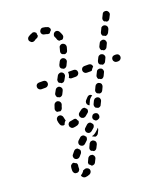

<svg xmlns="http://www.w3.org/2000/svg" viewBox="-156 -669 920 1077"><g transform="rotate(-20 304.0 -131.0)"><path d="M161 273Q165 269 168 263Q173 263 177 260Q185 257 192 260Q200 263 204 270Q207 278 204 286Q201 293 194 297Q181 303 167 304Q159 304 153 299Q146 293 146 285Q146 285 146 285Q146 285 146 285Q147 284 148 284Q156 280 161 273ZM150 230Q151 225 150 221Q149 216 146 213Q139 211 133 206Q133 206 132 205Q125 204 119 209Q112 213 111 220Q109 229 109 236Q109 242 109 247Q110 255 116 261Q122 266 131 265Q135 265 138 263Q142 262 144 258Q147 255 148 252Q149 248 149 244Q149 240 149 236Q149 233 150 230ZM207 233Q208 229 210 226Q214 218 218 209Q220 205 223 203Q226 200 230 199Q233 197 237 198Q241 198 245 199Q249 201 251 204Q254 207 255 211Q257 215 256 219Q256 223 254 226Q249 237 244 246Q242 249 239 252Q236 254 232 255Q229 256 226 256Q223 256 221 255Q218 251 215 248Q212 245 208 243Q208 242 208 242Q208 241 208 241Q207 237 207 233ZM192 159Q193 153 190 148Q187 146 184 142Q182 140 180 138Q174 136 168 137Q161 139 157 144Q150 152 144 160Q141 163 140 167Q139 171 140 175Q140 179 142 182Q144 186 147 188Q154 193 162 192Q170 191 175 185Q181 177 188 170Q191 165 192 159ZM272 124Q276 124 279 126Q283 128 286 131Q288 134 290 137Q291 141 291 145Q290 149 289 153L280 171Q277 177 272 180Q267 183 261 183Q258 181 255 179Q251 177 247 176Q243 172 242 166Q241 160 244 154L253 135Q253 135 253 134Q254 134 254 133Q256 131 258 129Q259 128 260 127Q261 126 262 126Q263 126 264 125Q268 124 272 124ZM248 103Q250 97 248 91Q244 89 242 85Q240 83 238 81Q232 78 226 79Q220 79 215 84Q207 91 200 98Q197 101 196 105Q194 108 194 112Q194 116 195 120Q197 124 200 127Q206 132 214 133Q222 133 228 127Q235 120 243 113Q247 109 248 103ZM324 80 315 98Q313 102 310 104Q307 107 304 108Q302 109 300 109Q297 110 295 109Q292 107 289 106Q286 104 282 103Q282 102 281 102Q280 101 280 100Q284 99 288 98Q295 95 302 90L317 77Q322 72 326 67Q326 70 326 73Q325 77 324 80ZM307 53Q309 50 309 46Q310 44 309 42Q309 40 308 38Q306 35 303 32Q301 30 299 27Q294 24 288 24Q281 25 276 29L261 43Q258 45 256 49Q254 52 254 56Q254 60 255 64Q256 68 259 71Q264 77 272 78Q281 78 287 73L302 60Q306 57 307 53ZM355 15Q356 11 357 7Q357 3 356 -1Q355 -4 353 -8Q347 -14 339 -15Q331 -16 324 -11V-10Q320 -7 319 -4Q317 0 316 4Q316 8 317 11Q318 15 321 18Q326 25 334 26Q342 26 349 21H350Q353 18 355 15ZM230 11Q234 9 235 5Q237 2 237 0Q238 -3 238 -6Q237 -7 236 -8Q232 -13 230 -20Q227 -23 222 -24Q217 -25 212 -23Q203 -21 196 -20Q188 -20 182 -13Q177 -7 178 1Q178 5 180 9Q182 12 185 15Q188 18 191 19Q195 20 199 20Q211 19 224 15Q227 14 230 11ZM136 -17Q134 -20 132 -24Q127 -36 126 -50Q126 -54 127 -57Q128 -61 131 -64Q133 -67 137 -69Q140 -71 144 -71Q153 -72 159 -66Q165 -61 166 -53Q167 -45 169 -39Q170 -37 170 -36Q170 -35 171 -33Q168 -31 165 -28Q160 -21 157 -13Q157 -12 157 -12Q153 -11 150 -11Q146 -11 143 -13Q139 -14 136 -17ZM305 -36Q307 -39 307 -43Q307 -46 307 -48Q307 -50 306 -53Q304 -54 302 -56Q299 -59 296 -63Q294 -64 293 -64Q291 -65 289 -65Q285 -65 281 -64Q278 -63 275 -61Q267 -54 259 -49Q252 -44 251 -36Q250 -28 255 -21Q257 -18 260 -16Q264 -14 268 -13Q272 -12 275 -13Q279 -14 283 -16Q291 -23 300 -30Q303 -32 305 -36ZM349 -65 358 -84Q360 -87 363 -90Q366 -93 370 -94Q374 -95 378 -95Q382 -95 385 -93Q393 -90 395 -82Q398 -74 394 -66L385 -48Q384 -44 381 -42Q378 -39 374 -38Q372 -37 370 -37Q368 -37 366 -37Q363 -39 360 -40Q356 -42 353 -43Q349 -48 348 -54Q347 -60 349 -65ZM348 -106Q353 -111 359 -114Q359 -114 359 -114Q355 -117 352 -120Q347 -122 341 -121Q335 -119 331 -115Q324 -107 317 -100Q312 -94 312 -86Q312 -78 318 -72Q320 -70 322 -69Q324 -68 326 -67Q327 -71 329 -75L338 -94Q342 -101 348 -106ZM142 -137Q145 -145 152 -148Q160 -152 168 -149Q176 -146 179 -139Q183 -131 180 -123Q176 -114 174 -105Q172 -100 168 -96Q165 -93 159 -91Q159 -92 159 -92Q152 -94 144 -94Q138 -97 136 -103Q133 -110 135 -116Q138 -126 142 -137ZM401 -110Q407 -109 413 -112Q418 -115 421 -121L430 -140Q433 -147 431 -155Q428 -163 420 -166Q413 -170 405 -167Q397 -164 394 -157L385 -138Q382 -133 383 -127Q384 -121 388 -116Q392 -115 395 -113Q398 -112 401 -110ZM177 -213Q181 -221 189 -223Q197 -226 204 -222Q211 -218 214 -210Q216 -202 212 -195Q207 -185 203 -177Q201 -172 195 -169Q190 -166 184 -166Q180 -169 175 -170Q173 -171 171 -172Q167 -176 166 -183Q164 -189 167 -195Q172 -204 177 -213ZM418 -204Q418 -208 420 -212L429 -230Q432 -238 440 -240Q448 -243 456 -239Q459 -238 462 -235Q464 -232 466 -228Q467 -224 467 -220Q467 -216 465 -213L456 -194Q453 -189 448 -185Q442 -182 436 -183Q433 -185 430 -187Q427 -188 423 -189Q422 -191 421 -192Q420 -194 419 -196Q418 -200 418 -204ZM206 -267 207 -268 216 -285Q220 -292 228 -294Q236 -297 243 -293Q247 -291 249 -288Q252 -285 253 -281Q254 -277 254 -273Q253 -269 251 -265L242 -249L241 -247Q238 -242 233 -239Q227 -237 221 -237Q218 -240 214 -242Q212 -243 208 -244Q204 -249 204 -255Q203 -261 206 -267ZM89 -250Q83 -256 83 -264Q83 -273 89 -279Q95 -284 103 -284H128Q136 -284 142 -279Q148 -273 148 -264Q148 -256 142 -250Q136 -244 128 -244H103Q95 -244 89 -250ZM284 -284H309Q317 -284 323 -279Q329 -273 329 -264Q329 -256 323 -250Q317 -244 309 -244H284Q279 -244 276 -246Q272 -248 269 -251L271 -255Q275 -262 276 -270Q277 -276 276 -283Q277 -284 279 -284Q281 -284 284 -284ZM399 -244H374Q366 -244 360 -250Q354 -256 354 -264Q354 -273 360 -279Q366 -284 374 -284H399Q407 -284 413 -279Q419 -273 419 -264Q419 -264 419 -264Q419 -264 419 -264Q413 -259 409 -253Q406 -249 404 -245Q403 -245 401 -245Q400 -244 399 -244ZM576 -250Q582 -256 582 -264Q582 -273 576 -279Q570 -284 562 -284H554Q546 -284 540 -279Q534 -273 534 -264Q534 -256 540 -250Q546 -244 554 -244H562Q570 -244 576 -250ZM455 -285 464 -303Q468 -311 476 -313Q483 -316 491 -312Q498 -309 501 -301Q504 -293 500 -286L491 -267Q489 -262 483 -259Q478 -255 472 -256Q469 -258 465 -260Q462 -261 459 -262Q454 -267 453 -273Q453 -279 455 -285ZM253 -356Q256 -363 264 -366Q272 -369 280 -365Q287 -362 290 -354Q293 -346 289 -339Q285 -330 280 -320Q278 -316 275 -314Q272 -311 268 -310Q266 -309 264 -309Q262 -309 260 -309Q257 -311 254 -312Q251 -314 247 -316Q243 -320 242 -326Q242 -332 244 -338Q249 -347 253 -356ZM490 -358 499 -376Q503 -384 511 -386Q519 -389 526 -386Q534 -382 536 -374Q539 -366 535 -359L526 -340Q524 -335 518 -332Q513 -329 507 -329Q504 -331 501 -333Q497 -334 494 -335Q490 -340 489 -346Q488 -352 490 -358ZM279 -428Q280 -436 287 -440Q294 -445 302 -443Q310 -441 315 -434Q319 -427 318 -419Q316 -409 312 -398Q310 -391 305 -388Q300 -384 293 -384Q291 -385 289 -386Q284 -388 280 -389Q275 -393 274 -398Q272 -404 274 -409Q277 -419 279 -428ZM526 -431 535 -449Q536 -453 539 -456Q542 -458 546 -460Q550 -461 554 -461Q558 -460 561 -459Q569 -455 572 -447Q574 -439 571 -432L562 -413Q560 -410 557 -407Q554 -405 550 -403Q548 -403 546 -402Q544 -402 542 -402Q539 -404 536 -406Q533 -407 529 -408Q525 -413 524 -419Q523 -425 526 -431ZM274 -493Q270 -500 273 -508Q275 -516 282 -520Q289 -524 297 -522Q305 -519 309 -512Q315 -501 319 -489Q321 -481 317 -475Q314 -468 307 -465Q299 -467 291 -465Q291 -465 291 -465Q287 -467 284 -471Q281 -474 280 -478Q278 -486 274 -493ZM561 -504 570 -522Q573 -530 581 -533Q589 -535 597 -532Q604 -528 607 -520Q610 -512 606 -505L597 -487Q595 -483 592 -480Q589 -478 586 -476Q584 -476 581 -475Q579 -475 577 -475Q574 -477 571 -479Q568 -480 564 -481Q560 -486 559 -492Q558 -498 561 -504ZM162 -514Q155 -509 147 -510Q139 -511 134 -518Q128 -524 129 -532Q130 -541 137 -546Q146 -553 161 -558Q164 -560 168 -560Q172 -559 176 -558Q179 -556 181 -554Q183 -552 185 -550Q184 -543 186 -536Q186 -535 187 -534Q185 -529 182 -526Q179 -522 174 -521Q166 -518 162 -514ZM225 -527Q216 -528 211 -534Q206 -541 207 -549Q208 -553 210 -556Q212 -560 215 -562Q218 -565 222 -566Q226 -567 230 -566Q242 -565 254 -560Q258 -559 261 -556Q264 -553 265 -550Q267 -547 267 -543Q267 -540 266 -537Q262 -534 259 -530Q256 -527 254 -523Q251 -522 247 -522Q243 -522 240 -523Q233 -526 225 -527Z"/></g></svg>

Font: FRB American Cursive Dashed
Style: Bold Italic
Weight: 700
Italic angle: -25°
Version: Version 2.0;Modular Font Editor K font №1